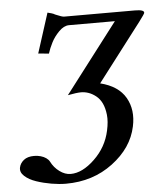

<svg xmlns="http://www.w3.org/2000/svg" viewBox="-59 -725 833 984"><g transform="rotate(-5 358.0 -233.0)"><path d="M669.4 -646Q719.2 -646 715.8 -628.9Q714.8 -623.5 686.5 -585.9L459.5 -289.1Q552.2 -266.1 588.9 -202.4Q625.5 -138.7 607.4 -54.2Q584.5 54.2 481.9 131.1Q379.4 208 240.7 208Q206.5 208 166.3 201.2Q126 194.3 89.1 181.9Q52.2 169.4 30 149.2Q7.8 128.9 12.7 105Q17.1 83 36.4 67.4Q55.7 51.8 89.8 51.8Q107.4 51.8 123.5 56.4Q139.6 61 151.4 69.3Q163.1 77.6 168.5 87.9Q184.1 119.1 211.9 139.6Q239.7 160.2 269 160.2Q329.1 160.2 392.3 99.6Q455.6 39.1 473.6 -44.9Q483.9 -91.3 480 -126Q476.1 -160.6 464.6 -184.8Q453.1 -209 434.3 -223.9Q415.5 -238.8 396.2 -245.4Q377 -252 357.4 -252Q335.4 -252 289.6 -243.2L562.5 -600.1H325.7Q299.8 -599.6 274.4 -574Q249 -548.3 234.4 -519.5Q219.7 -490.7 211.4 -463.9L156.7 -469.2L222.2 -673.8Q234.4 -670.9 242.4 -668.5Q250.5 -666 253.4 -664.6Q256.3 -663.1 259 -661.4Q261.7 -659.7 264.2 -659.2Q294.9 -646 305.2 -646Z"/></g></svg>

Font: Linux Libertine Slanted
Style: Semibold Slanted
Weight: 600
Designer: Philipp H. Poll
Foundry: Philipp H. Poll
Version: Version 5.1.1